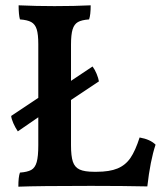

<svg xmlns="http://www.w3.org/2000/svg" viewBox="-20 -699 623 722"><path d="M565 -155Q545 -95 534 2Q446 0 322 0Q123 0 49 3Q49 -34 55 -50Q83 -52 97.5 -60Q112 -68 118 -89.5Q124 -111 124 -152V-258L47 -205Q37 -220 30 -236Q23 -252 22 -263L124 -331V-533Q124 -570 118 -589Q112 -608 97.5 -616Q83 -624 55 -626Q50 -644 50 -679Q117 -676 185 -676Q261 -676 321 -679Q321 -643 315 -626Q287 -624 273 -616Q259 -608 253 -588.5Q247 -569 247 -531V-395L328 -449Q337 -437 343.5 -421Q350 -405 352 -393L247 -323V-153Q247 -112 254 -91Q261 -70 279.5 -61.5Q298 -53 334 -53H343Q392 -53 422 -65.5Q452 -78 470.5 -105Q489 -132 505 -182Q545 -175 565 -155Z"/></svg>

Font: Vollkorn SC SemiBold
Style: Regular
Weight: 600
Designer: Friedrich Althausen
Foundry: Friedrich Althausen
Version: Version 4.015